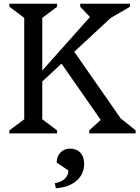

<svg xmlns="http://www.w3.org/2000/svg" viewBox="-20 -710 744 1022"><path d="M167 -241V-292L510 -677L488 -589L407 -674V-690H672V-674L534 -594L601 -644ZM30 0V-16L109 -75V-615L30 -674V-690H284V-674L205 -615V-75L284 -16V0ZM455 0V-16L537 -91L555 -16L300 -382L368 -445L669 -13L582 -112L702 -16V0ZM277 292 272 265Q305 260 324.5 242Q344 224 344 197L282 156V151Q282 122 302.5 101.5Q323 81 352 81Q387 81 407.5 102.5Q428 124 428 162Q428 199 409.5 227Q391 255 357.5 272Q324 289 277 292Z"/></svg>

Font: Platypi Light
Style: Regular
Weight: 300
Designer: David Sargent
Foundry: Bolt Cutter Type
Version: Version 1.200